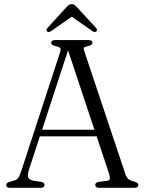

<svg xmlns="http://www.w3.org/2000/svg" viewBox="-20 -890 685 910"><path d="M191 -13.5Q191 0 173.5 0H27Q9.5 0 9.5 -13.5Q9.5 -22.5 25 -28L47.5 -34.5Q60.5 -38 67 -47.5Q73.5 -57 81.5 -81.5L264.5 -641.5Q269.5 -655.5 265.5 -661.5Q261.5 -667.5 245 -671Q222.5 -676.5 222.5 -686.5Q222.5 -700 240.5 -700H400Q418 -700 418 -686.5Q418 -676.5 395.5 -671Q381.5 -668.5 378.5 -664Q375.5 -659.5 379.5 -647.5L574 -65.5Q579.5 -48.5 589.2 -40.8Q599 -33 616.5 -29.5Q635.5 -24.5 635.5 -13.5Q635.5 0 617.5 0H449Q431.5 0 431.5 -13.5Q431.5 -25 447.5 -28L487 -33Q499 -34.5 500.5 -42.8Q502 -51 496.5 -68L438 -244H169L117 -84.5Q109 -60.5 113.8 -49.2Q118.5 -38 138 -33.5L175.5 -28Q191 -24.5 191 -13.5ZM179.5 -275H427.5L302.5 -651.5ZM435.5 -740.5Q428.5 -735 416.5 -743.5L320 -811L223.5 -743.5Q211 -735 204 -740.5Q195.5 -747.5 205.5 -758L293.5 -854.5Q300.5 -862 306.2 -866.2Q312 -870.5 320 -870.5Q328 -870.5 333.8 -866.2Q339.5 -862 346 -854.5L435 -758Q444.5 -747.5 435.5 -740.5Z"/></svg>

Font: Fraunces 72pt S050 Light
Style: Regular
Weight: 300
Version: Version 1.000; ttfautohint (v1.8.3)